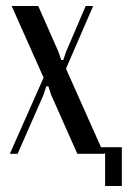

<svg xmlns="http://www.w3.org/2000/svg" viewBox="-20 -514 428 643"><path d="M108 -494 176 -340 185 -313H192L201 -340L267 -494H292L201 -284L328 1H239L151 -197L142 -225H135L126 -197L39 1H13L126 -254L19 -494ZM308 -21H388V109H332V0H308Z"/></svg>

Font: Moniqa SemBd Heading
Style: Regular
Weight: 600
Designer: Rajesh Rajput
Foundry: Rajesh Rajput
Version: Version 1.000